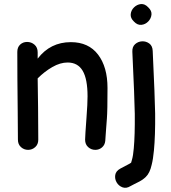

<svg xmlns="http://www.w3.org/2000/svg" viewBox="-20 -736 842 943"><path d="M118 0Q138 0 153 -13.5Q168 -27 168 -50L167 -209L165 -351Q199 -385 237.5 -407Q276 -429 312 -429Q362 -429 386 -388.5Q410 -348 410 -263Q410 -226 405 -161Q398 -66 398 -50Q398 -27 413 -13.5Q428 0 448 0Q467 0 481 -12Q495 -24 497 -44L500 -87L505 -154Q508 -190 508 -304Q508 -407 461.5 -468Q415 -529 328 -529Q227 -529 165 -448V-479Q165 -503 149.5 -516.5Q134 -530 113 -530Q93 -530 79 -517Q65 -504 65 -481Q65 -356 67 -186Q68 -129 68 -50Q68 -27 83 -13.5Q98 0 118 0ZM621 178Q628 174 640 168Q651 163 652 162Q680 149 696 133Q716 114 725 73Q732 46 736 3Q743 -69 742 -178Q741 -251 730 -486Q729 -511 713 -522.5Q697 -534 677.5 -533Q658 -532 643.5 -519Q629 -506 630 -482Q641 -248 642 -177Q643 -71 637 -7Q634 29 628 49Q626 58 624 63Q619 67 607 73Q572 91 571 92Q549 104 546 123.5Q543 143 553 160Q563 177 581.5 184Q600 191 621 178ZM708 -700Q691 -718 672 -716Q653 -714 638.5 -700Q624 -686 622 -666.5Q620 -647 638 -630Q655 -612 674.5 -614Q694 -616 708 -630.5Q722 -645 724 -664Q726 -683 708 -700Z"/></svg>

Font: Balsamiq Sans
Style: Regular
Weight: 400
Designer: Michael Angeles
Foundry: Balsamiq SRL
Version: Version 1.020; ttfautohint (v1.8.4.7-5d5b);gftools[0.9.26]